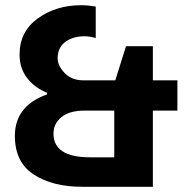

<svg xmlns="http://www.w3.org/2000/svg" viewBox="-20 -716 710 736"><path d="M291 -696Q317 -696 347 -691V-570Q324 -577 304 -577Q260 -577 230.5 -555.5Q201 -534 201 -493Q201 -464 228 -436Q255 -408 300 -408H422L463 -539H566V-408H660V-292H566V0H294Q182 0 109.5 -47Q37 -94 37 -195Q37 -310 160 -354L161 -360Q112 -380 83.5 -417.5Q55 -455 55 -507Q55 -595 125 -645.5Q195 -696 291 -696ZM304 -292Q246 -292 215.5 -267Q185 -242 185 -204Q185 -113 325 -113H418V-292Z"/></svg>

Font: Chivo
Style: Bold
Weight: 700
Designer: Hector Gatti
Foundry: Omnibus-Type
Version: Version 1.007;PS 001.007;hotconv 1.0.88;makeotf.lib2.5.64775